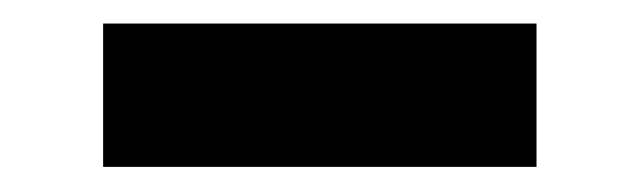

<svg xmlns="http://www.w3.org/2000/svg" viewBox="-20 -332 523 159"><path d="M65.4 -193.8V-312.5H424.3V-193.8Z"/></svg>

Font: Comme Black
Style: Regular
Weight: 900
Version: Version 1.000;gftools[0.9.27]